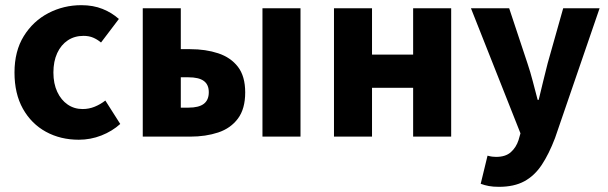

<svg xmlns="http://www.w3.org/2000/svg" viewBox="-20 -528 2349 742"><path d="M284.5 12Q213.7 12 157.4 -18.8Q101.2 -49.6 68.6 -107.6Q36 -165.7 36 -247.8Q36 -330.4 71.9 -388.4Q107.9 -446.5 166.9 -477.3Q225.9 -508 294.3 -508Q340.2 -508 376.5 -493.4Q412.8 -478.7 439.4 -454.7L370.4 -363.7Q356.6 -375.3 340.3 -382.4Q324 -389.4 302.5 -389.4Q268 -389.4 241.9 -372Q215.8 -354.6 201.1 -322.8Q186.4 -291.1 186.4 -247.8Q186.4 -205 201.2 -173.2Q216 -141.5 241.3 -124.1Q266.6 -106.6 299.4 -106.6Q323.9 -106.6 346.1 -115.7Q368.2 -124.7 387.1 -139.5L444.7 -48.9Q413.7 -20.9 371.8 -4.4Q329.9 12 284.5 12Z M531.7 0V-496.1H678.7V-338H715Q775.1 -338 823.4 -322Q871.6 -306 899.6 -269.7Q927.6 -233.3 927.6 -170.8Q927.6 -107.5 899.6 -69.9Q871.6 -32.2 823.4 -16.1Q775.1 0 715 0ZM678.7 -112H708.3Q748.6 -112 767.7 -126.8Q786.9 -141.5 786.9 -171.7Q786.9 -201 767.7 -215.1Q748.6 -229.3 708.3 -229.3H678.7ZM994.3 0V-496.1H1141.3V0Z M1270.7 0V-496.1H1417.7V-317.1H1576.6V-496.1H1723.6V0H1576.6V-188.6H1417.7V0Z M1908.4 194Q1885.7 194 1869.5 191Q1853.3 188 1837.7 182.3L1864.1 73.6Q1875.4 76.6 1882.6 77.4Q1889.8 78.3 1897.2 78.3Q1934 78.3 1954.4 59.9Q1974.9 41.5 1984 13.2L1991.4 -12.7L1800 -496.1H1947.7L2018.6 -282.7Q2029.8 -249.4 2038.9 -214.2Q2048.1 -179 2057.8 -142.1H2061.8Q2070.5 -177.4 2078.8 -212.5Q2087.1 -247.7 2096.3 -282.7L2156.5 -496.1H2297.2L2125 5.4Q2101.5 67.1 2073.6 109.2Q2045.6 151.3 2006.2 172.6Q1966.7 194 1908.4 194Z"/></svg>

Font: Source Sans 3
Style: Regular
Weight: 200
Designer: Paul D. Hunt
Foundry: Adobe
Version: Version 3.046;hotconv 1.0.118;makeotfexe 2.5.65603